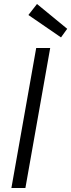

<svg xmlns="http://www.w3.org/2000/svg" viewBox="-20 -940 356 960"><path d="M37 0 161 -700H231L107 0ZM285 -753 122 -865 165 -920 316 -796Z"/></svg>

Font: DM Sans 10pt Light
Style: Italic
Weight: 300
Italic angle: -10°
Version: Version 4.004;gftools[0.9.30]